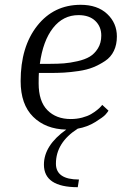

<svg xmlns="http://www.w3.org/2000/svg" viewBox="-20 -530 507 800"><path d="M406 -93 432 -69Q428 -62 419 -52Q410 -42 377 -21.5Q344 -1 304 6Q213 64 213 152Q213 218 309 218L304 250Q163 250 163 156Q163 76 256 10Q170 8 118 -43.5Q66 -95 66 -192Q66 -335 135 -422.5Q204 -510 316 -510Q386 -510 426.5 -472Q467 -434 467 -378Q467 -344 454.5 -318Q442 -292 418 -276Q394 -260 368 -249.5Q342 -239 307.5 -234Q273 -229 246.5 -227.5Q220 -226 187 -226H142Q141 -212 141 -183Q141 -108 177.5 -71Q214 -34 275 -34Q300 -34 322.5 -40Q345 -46 359.5 -54.5Q374 -63 385 -72Q396 -81 401 -87ZM307 -467Q243 -467 201 -413.5Q159 -360 146 -264H189Q221 -264 246.5 -266Q272 -268 303 -275Q334 -282 354 -294Q374 -306 388 -328.5Q402 -351 402 -382Q402 -419 377 -443Q352 -467 307 -467Z"/></svg>

Font: ArsenalItalic
Style: Italic
Weight: 400
Italic angle: -9°
Designer: Andrij Shevchenko
Foundry: Stairsfor.com
Version: Version 1.000